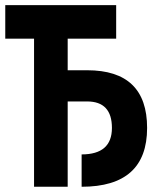

<svg xmlns="http://www.w3.org/2000/svg" viewBox="-25 -713 631 733"><path d="M286.6 0V-123.5Q402.3 -123.5 402.3 -224.6Q402.3 -325.7 307.6 -325.7H233.4V0H105V-565.4H-4.9V-693.4H418.5V-565.4H233.4V-444.8H307.6Q536.6 -444.8 536.6 -224.6Q536.6 0 286.6 0Z"/></svg>

Font: Cascadia Code PL
Style: Bold
Weight: 700
Monospace: yes
Designer: Aaron Bell
Foundry: Saja Typeworks
Version: Version 2404.023; ttfautohint (v1.8.4)